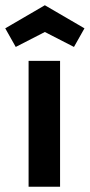

<svg xmlns="http://www.w3.org/2000/svg" viewBox="-56 -712 342 732"><path d="M53 -480V0H173V-480ZM4 -533 115 -590 226 -533 266 -604 115 -692 -36 -604Z"/></svg>

Font: Lineal
Style: Bold
Weight: 700
Designer: Created by Frank Adebiaye with contributions from Anton Moglia & Ariel Martín Pérez
Created by Frank ADEBIAYE with FontF
Foundry: Velvetyne Type Foundry
Version: Version 2.000;Glyphs 3.2 (3227)